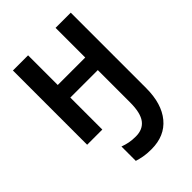

<svg xmlns="http://www.w3.org/2000/svg" viewBox="-232 -642 993 993"><g transform="rotate(-45 265.0 -145.5)"><path d="M273 252Q239 252 215.5 247.5Q192 243 173 237V132Q195 140 215.5 144Q236 148 263 148Q314 148 340 113.5Q366 79 366 2V-234H165V0H54V-543H165V-326H366V-543H477V9Q477 123 423.5 187.5Q370 252 273 252Z"/></g></svg>

Font: Noto Sans Mono Condensed SemiBold
Style: Regular
Weight: 600
Width: 3
Designer: Monotype Design Team
Foundry: Monotype Imaging Inc.
Version: Version 2.014